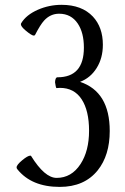

<svg xmlns="http://www.w3.org/2000/svg" viewBox="-20 -751 507 780"><path d="M425.8 -218.8Q425.8 -120.1 377 -59.1Q322.8 8.3 222.7 8.3Q108.4 8.3 50.8 -63Q47.4 -66.9 47.4 -70.8Q47.4 -81.1 70.1 -99.9Q92.8 -118.7 103 -118.7Q105.5 -118.7 106.4 -117.2Q161.6 -28.3 210 -28.3Q270.5 -28.3 307.1 -84.5Q341.8 -137.7 341.8 -219.7Q341.8 -301.8 311.5 -347.9Q281.2 -394 223.6 -394Q216.3 -394 209 -393.1Q206.1 -397.9 203.6 -417Q204.6 -437 213.4 -437Q320.8 -437 320.8 -557.6Q320.8 -618.2 295.9 -655.3Q269 -695.3 220.2 -695.3Q184.6 -695.3 159.2 -667.5Q143.6 -650.4 122.6 -609.4Q121.1 -606.4 117.2 -606.4Q108.4 -606.4 82.5 -628.4Q64.9 -643.6 64.9 -652.3Q64.9 -654.8 66.4 -657.2Q86.4 -690.4 133.8 -711.4Q179.7 -731.4 230 -731.4Q312.5 -731.4 357.4 -683.6Q397.9 -640.1 397.9 -569.3Q397.9 -515.1 372.8 -474.9Q347.7 -434.6 305.2 -418.5Q425.8 -378.4 425.8 -218.8Z"/></svg>

Font: Dai Banna SIL Book
Style: Regular
Weight: 400
Designer: Victor Gaultney
Foundry: SIL International
Version: Version 2.000